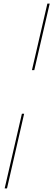

<svg xmlns="http://www.w3.org/2000/svg" viewBox="-20 -800 297 1070"><path d="M244 -780 158 -409H171L257 -780ZM102 -166 6 250H19L114.5 -166Z"/></svg>

Font: Bodoni* 16pt Fatface
Style: Italic
Weight: 900
Italic angle: -13°
Version: Version 2.3